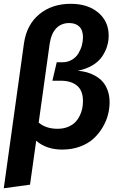

<svg xmlns="http://www.w3.org/2000/svg" viewBox="-21 -777 638 1018"><path d="M-1 221.2 106 -546.9Q120.1 -646 187.3 -701.4Q254.4 -756.8 354 -756.8Q444.8 -756.8 500 -710.2Q555.2 -663.6 555.2 -587.9Q555.2 -558.6 546.6 -531Q538.1 -503.4 520 -476.8Q502 -450.2 468.8 -430.4Q435.5 -410.6 391.1 -401.9Q416 -399.9 438.7 -393.8Q461.4 -387.7 484.1 -375Q506.8 -362.3 523.2 -344Q539.6 -325.7 549.8 -297.6Q560.1 -269.5 560.1 -234.9Q560.1 -202.1 551.5 -168.7Q543 -135.3 523.2 -101.8Q503.4 -68.4 475.1 -42.2Q446.8 -16.1 403.8 0Q360.8 16.1 309.1 16.1Q224.6 16.1 170.9 -30.8L138.2 202.1ZM284.2 -94.2Q314 -94.2 337.6 -103.5Q361.3 -112.8 376.2 -127.4Q391.1 -142.1 401.1 -161.9Q411.1 -181.6 415 -201.2Q418.9 -220.7 418.9 -241.2Q418.9 -296.4 387.5 -322.8Q356 -349.1 299.8 -349.1H256.8L279.8 -446.8H309.1Q337.4 -446.8 359.6 -459.7Q381.8 -472.7 394.3 -493.2Q406.7 -513.7 412.8 -535.6Q418.9 -557.6 418.9 -579.1Q418.9 -616.7 399.7 -635.7Q380.4 -654.8 346.2 -654.8Q303.7 -654.8 277.1 -627Q250.5 -599.1 242.2 -543.9L184.1 -127Q222.7 -94.2 284.2 -94.2Z"/></svg>

Font: FiraGO SemiBold
Style: Italic
Weight: 600
Italic angle: -8°
Designer: bBox Type GmbH
Foundry: bBox Type GmbH
Version: Version 1.001;PS 001.001;hotconv 1.0.88;makeotf.lib2.5.64775